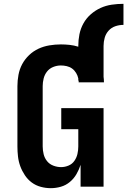

<svg xmlns="http://www.w3.org/2000/svg" viewBox="-20 -975 665 1003"><path d="M245 8Q219 8 193 1Q167 -6 146 -21.5Q125 -37 110 -59.5Q95 -82 86 -106.5Q77 -131 74 -157.5Q71 -184 71 -210V-525Q71 -554 76.5 -584Q82 -614 96 -640Q110 -666 132 -687Q154 -708 181 -720.5Q208 -733 238 -738Q268 -743 298 -743Q321 -743 344 -740.5Q367 -738 389 -731V-735Q389 -766 395 -796Q401 -826 416 -853Q431 -880 454.5 -900.5Q478 -921 505.5 -933.5Q533 -946 563.5 -950.5Q594 -955 625 -955V-845Q603 -845 582.5 -838Q562 -831 547.5 -815Q533 -799 527 -778Q521 -757 521 -735V-574Q522 -567 522.5 -560Q523 -553 523 -545Q523 -545 523 -545Q523 -545 523 -545H391Q391 -545 391 -545Q391 -545 391 -545Q391 -547 391 -549.5Q391 -552 391 -554H389V-565Q386 -580 377.5 -594Q369 -608 356.5 -617Q344 -626 328.5 -629.5Q313 -633 298 -633Q277 -633 257.5 -625Q238 -617 225.5 -601Q213 -585 208 -565Q203 -545 203 -525V-210Q203 -190 208 -169.5Q213 -149 226 -133Q239 -117 259 -109.5Q279 -102 299 -102Q319 -102 338 -110Q357 -118 368.5 -134.5Q380 -151 384.5 -170.5Q389 -190 389 -210V-300H300V-410H521V0H401V-114Q393 -89 379.5 -65.5Q366 -42 345 -24.5Q324 -7 298 0.5Q272 8 245 8Z"/></svg>

Font: Iosevka Custom XBdEx
Style: Regular
Weight: 800
Width: 7
Monospace: yes
Designer: Belleve Invis
Foundry: Belleve Invis
Version: Version 11.2.4; ttfautohint (v1.8.4)